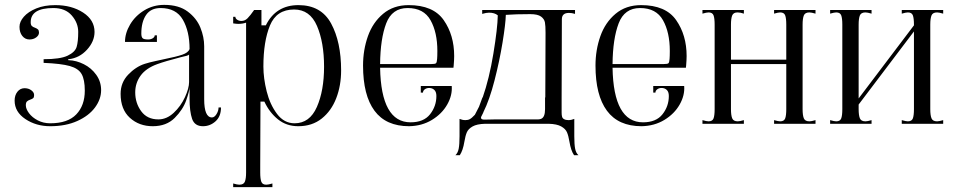

<svg xmlns="http://www.w3.org/2000/svg" viewBox="-20 -508 3921 788"><path d="M40 -95Q40 -117 51.5 -131.5Q63 -146 81 -146Q97 -146 108.5 -137.5Q120 -129 120 -118Q120 -109 116.5 -105.5Q113 -102 104 -99Q95 -96 90.5 -91.5Q86 -87 86 -76Q86 -61 99 -43.5Q112 -26 135 -14Q158 -2 186 -2Q258 -2 293 -38.5Q328 -75 328 -136Q328 -181 315 -204Q302 -227 266.5 -237Q231 -247 159 -250V-265Q227 -265 257.5 -279.5Q288 -294 294.5 -315.5Q301 -337 301 -377Q301 -414 274.5 -444.5Q248 -475 199 -475Q106 -475 106 -417Q106 -406 110.5 -401.5Q115 -397 124 -394Q132 -391 136 -387Q140 -383 140 -374Q140 -363 128.5 -354.5Q117 -346 101 -346Q83 -346 71.5 -360.5Q60 -375 60 -398Q60 -419 78 -439.5Q96 -460 129 -473.5Q162 -487 207 -487Q274 -487 321 -456.5Q368 -426 368 -377Q368 -338 337 -304Q306 -270 262 -265Q259 -264 259 -262.5Q259 -261 262 -261Q293 -260 324 -244.5Q355 -229 375 -201Q395 -173 395 -138Q395 -101 370 -67Q345 -33 297.5 -11.5Q250 10 186 10Q128 10 84 -19.5Q40 -49 40 -95Z M475 -123Q475 -169 506 -201.5Q537 -234 574 -246Q593 -252 618.5 -257.5Q644 -263 653 -265Q703 -275 728 -283.5Q753 -292 758 -307Q758 -379 730.5 -427Q703 -475 639 -475Q599 -475 579.5 -446.5Q560 -418 560 -370Q560 -357 565 -351.5Q570 -346 588 -346Q599 -346 607 -351Q615 -356 615 -363H624V-336H493Q493 -372 514 -407.5Q535 -443 572 -465.5Q609 -488 654 -488Q714 -488 750.5 -460.5Q787 -433 802.5 -394.5Q818 -356 818 -318V-101Q818 -26 850 -26Q860 -26 868.5 -39.5Q877 -53 877 -67H887Q887 -30 864.5 -10Q842 10 813 10Q779 10 768.5 -20Q758 -50 758 -104V-150Q758 -136 744.5 -97Q731 -58 697 -24Q663 10 607 10Q551 10 513 -24.5Q475 -59 475 -123ZM756 -171V-285Q756 -282 746 -279Q736 -276 721 -273Q656 -256 626 -245Q579 -228 557 -197.5Q535 -167 535 -129Q535 -85 559.5 -51.5Q584 -18 630 -18Q664 -18 693 -45Q722 -72 739 -109Q756 -146 756 -171Z M962 250Q980 250 985 237.5Q990 225 990 200V-415Q975 -410 958 -410Q951 -410 937 -412V-439H946Q946 -432 953.5 -427Q961 -422 971 -422Q985 -422 996 -433Q1007 -444 1023 -467H1053V-404H1071Q1112 -487 1205 -487Q1298 -487 1339 -411.5Q1380 -336 1380 -219Q1380 -157 1360 -105Q1340 -53 1300.5 -21.5Q1261 10 1204 10Q1156 10 1121 -18Q1086 -46 1065 -91H1049L1048 170V200Q1048 226 1052.5 238Q1057 250 1073 250Q1081 250 1098 245V260H937V245Q954 250 962 250ZM1189 -2Q1251 -2 1280.5 -69Q1310 -136 1310 -234Q1310 -334 1281 -401.5Q1252 -469 1187 -469Q1115 -469 1088 -403.5Q1061 -338 1061 -235Q1061 -187 1074.5 -133Q1088 -79 1117 -40.5Q1146 -2 1189 -2Z M1470 -239Q1470 -303 1490 -359.5Q1510 -416 1552.5 -451.5Q1595 -487 1657 -487Q1758 -487 1801 -425.5Q1844 -364 1844 -278Q1844 -263 1842 -239L1841 -230H1540Q1544 -6 1665 -6Q1719 -6 1745 -39Q1771 -72 1771 -114Q1771 -131 1762.5 -139Q1754 -147 1741 -147Q1731 -147 1723.5 -141.5Q1716 -136 1716 -128H1707V-155H1834Q1837 -117 1815.5 -79Q1794 -41 1753 -16Q1712 9 1659 10Q1564 10 1517 -53.5Q1470 -117 1470 -239ZM1774 -266Q1775 -277 1775 -299Q1775 -375 1747 -425Q1719 -475 1653 -475Q1589 -475 1565 -412Q1541 -349 1540 -245H1748Q1766 -245 1769.5 -248.5Q1773 -252 1774 -266Z M2354 129H2336Q2323 110 2317 73Q2313 49 2307 35Q2301 21 2283.5 11Q2266 1 2232 0H1971Q1937 1 1919.5 11Q1902 21 1896 35Q1890 49 1886 73Q1880 110 1867 129H1849Q1859 120 1862.5 102.5Q1866 85 1866 51V-20Q1878 -15 1890 -15Q1901 -15 1908 -19Q1916 -23 1929 -37Q1932 -42 1946 -70L1960 -108H1961Q1988 -185 2005 -288.5Q2022 -392 2023 -445Q2010 -456 1987 -456Q1976 -456 1959 -451V-467H2340V-451Q2327 -455 2315 -455Q2286 -455 2286 -429L2285 -108V-60Q2285 -57 2285 -46Q2285 -35 2287 -28.5Q2289 -22 2295 -19Q2302 -15 2313 -15Q2325 -15 2337 -20V51Q2337 85 2340.5 102.5Q2344 120 2354 129ZM2218 -108 2219 -374Q2219 -402 2216.5 -416Q2214 -430 2200.5 -440Q2187 -450 2156 -450Q2096 -450 2056 -447Q2055 -410 2042.5 -333.5Q2030 -257 2009.5 -177.5Q1989 -98 1964 -48L1963 -45Q1961 -40 1957.5 -34Q1954 -28 1954 -25Q1954 -17 1968 -17L2014 -18H2189Q2194 -18 2200 -20Q2217 -26 2217 -60V-108Z M2424 -239Q2424 -303 2444 -359.5Q2464 -416 2506.5 -451.5Q2549 -487 2611 -487Q2712 -487 2755 -425.5Q2798 -364 2798 -278Q2798 -263 2796 -239L2795 -230H2494Q2498 -6 2619 -6Q2673 -6 2699 -39Q2725 -72 2725 -114Q2725 -131 2716.5 -139Q2708 -147 2695 -147Q2685 -147 2677.5 -141.5Q2670 -136 2670 -128H2661V-155H2788Q2791 -117 2769.5 -79Q2748 -41 2707 -16Q2666 9 2613 10Q2518 10 2471 -53.5Q2424 -117 2424 -239ZM2728 -266Q2729 -277 2729 -299Q2729 -375 2701 -425Q2673 -475 2607 -475Q2543 -475 2519 -412Q2495 -349 2494 -245H2702Q2720 -245 2723.5 -248.5Q2727 -252 2728 -266Z M2888 -10Q2904 -10 2908.5 -22Q2913 -34 2913 -60V-407Q2913 -433 2908.5 -445Q2904 -457 2888 -457Q2880 -457 2863 -452V-467H3033V-452Q3019 -457 3007 -457Q2990 -457 2985 -444.5Q2980 -432 2980 -407V-263H3207V-407Q3207 -433 3202.5 -445Q3198 -457 3182 -457Q3174 -457 3157 -452V-467H3327V-452Q3310 -457 3302 -457Q3284 -457 3279 -444.5Q3274 -432 3274 -407V-60Q3274 -35 3279 -22.5Q3284 -10 3302 -10Q3310 -10 3327 -15V0H3157V-15Q3174 -10 3182 -10Q3198 -10 3202.5 -22Q3207 -34 3207 -60V-245H2980V-60Q2980 -35 2985 -22.5Q2990 -10 3008 -10Q3016 -10 3033 -15V0H2863V-15Q2880 -10 2888 -10Z M3412 -10Q3428 -10 3432.5 -22Q3437 -34 3437 -60V-407Q3437 -433 3432.5 -445Q3428 -457 3412 -457Q3404 -457 3387 -452V-467H3557V-452Q3540 -457 3532 -457Q3514 -457 3509 -444.5Q3504 -432 3504 -407V-104L3731 -404V-407Q3731 -433 3726.5 -445Q3722 -457 3706 -457Q3698 -457 3681 -452V-467H3851V-452Q3834 -457 3826 -457Q3808 -457 3803 -444.5Q3798 -432 3798 -407V-60Q3798 -35 3803 -22.5Q3808 -10 3826 -10Q3834 -10 3851 -15V0H3681V-15Q3698 -10 3706 -10Q3722 -10 3726.5 -22Q3731 -34 3731 -60V-379L3504 -79V-60Q3504 -35 3509 -22.5Q3514 -10 3532 -10Q3540 -10 3557 -15V0H3387V-15Q3404 -10 3412 -10Z"/></svg>

Font: Viaoda Libre
Style: Regular
Weight: 400
Designer: Gydient
Version: Version 2.000